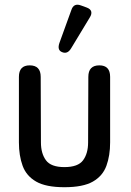

<svg xmlns="http://www.w3.org/2000/svg" viewBox="-20 -770 548 802"><path d="M249 12Q172 12 131 -11.5Q90 -35 74.5 -77.5Q59 -120 59 -175V-449Q59 -497 104 -497Q150 -497 150 -449L151 -175Q151 -129 172 -100.5Q193 -72 249 -72Q306 -72 327 -100.5Q348 -129 348 -175L349 -449Q349 -497 395 -497Q440 -497 440 -449V-175Q440 -120 424.5 -77.5Q409 -35 368 -11.5Q327 12 249 12ZM277 -568Q262 -543 240 -552Q218 -560 228 -590L278 -728Q288 -759 319 -747L341 -739Q358 -733 361 -722Q364 -711 355 -697Z"/></svg>

Font: Zen Maru Gothic Medium
Style: Regular
Weight: 500
Designer: Yoshimichi Ohira
Foundry: Positype
Version: Version 1.001